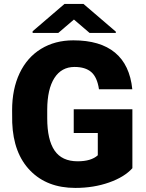

<svg xmlns="http://www.w3.org/2000/svg" viewBox="-20 -921 722 951"><path d="M635.7 -87.9Q596.2 -43.9 520 -17.1Q443.8 9.8 353 9.8Q213.4 9.8 129.9 -75.7Q46.4 -161.1 40.5 -313.5L40 -375Q40 -480 77.1 -558.3Q114.3 -636.7 183.3 -679Q252.4 -721.2 343.3 -721.2Q476.1 -721.2 549.6 -660.4Q623 -599.6 635.3 -479H470.2Q461.4 -538.6 432.1 -564Q402.8 -589.4 349.1 -589.4Q284.7 -589.4 249.5 -534.7Q214.4 -480 213.9 -378.4V-335.4Q213.9 -229 250.2 -175.5Q286.6 -122.1 364.7 -122.1Q431.6 -122.1 464.4 -151.9V-262.2H345.2V-379.9H635.7ZM553.7 -764.2V-757.8H423.8L346.2 -824.2L268.6 -757.8H141.6V-766.1L299.3 -901.4H393.6Z"/></svg>

Font: Sadagaat-English
Style: Regular
Weight: 900
Designer: Ahmed alsheikh
Foundry: Ahmed alsheikh Design
Version: Version 2.137;January 17, 2018;FontCreator 11.0.0.2408 64-bi